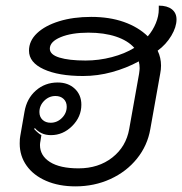

<svg xmlns="http://www.w3.org/2000/svg" viewBox="-20 -653 647 682"><path d="M50 -143Q50 -161 52 -170L67 -256Q75 -303 107.5 -331.5Q140 -360 185 -360Q222 -360 245.5 -338Q269 -316 269 -281Q269 -238 236.5 -205.5Q204 -173 161 -173Q142 -173 127.5 -180Q113 -187 104 -198L101 -195Q117 -178 127 -173L124 -154Q122 -144 122 -138Q122 -100 157.5 -77.5Q193 -55 259 -55Q330 -55 379 -93.5Q428 -132 439 -195L474 -391Q476 -405 476 -411Q476 -423 473 -435Q429 -411 378 -397Q327 -383 275 -383Q188 -383 135.5 -407Q83 -431 83 -473Q83 -508 111.5 -535Q140 -562 190 -577.5Q240 -593 304 -593Q369 -593 420 -575Q471 -557 505 -524Q523 -545 533.5 -570.5Q544 -596 544 -620V-633Q574 -633 590.5 -620Q607 -607 607 -584Q607 -557 588.5 -526Q570 -495 540 -473Q552 -448 552 -420Q552 -406 549 -391L514 -195Q504 -136 466.5 -89.5Q429 -43 372 -17Q315 9 248 9Q189 9 144 -10.5Q99 -30 74.5 -64.5Q50 -99 50 -143ZM457 -483Q434 -509 392 -523Q350 -537 294 -537Q234 -537 195.5 -521Q157 -505 157 -480Q157 -459 191 -448.5Q225 -438 284 -438Q331 -438 377 -450Q423 -462 457 -483ZM217 -274Q217 -291 206 -301.5Q195 -312 177 -312Q154 -312 137 -295Q120 -278 120 -255Q120 -238 131 -227.5Q142 -217 160 -217Q183 -217 200 -234Q217 -251 217 -274Z"/></svg>

Font: K2D Light
Style: Italic
Weight: 300
Italic angle: -10°
Designer: Katatrad Aksorn Co.,Ltd.
Foundry: Cadson Demak Co.,Ltd.
Version: Version 1.000; ttfautohint (v1.6)